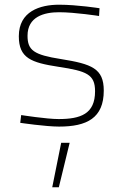

<svg xmlns="http://www.w3.org/2000/svg" viewBox="-20 -529 523 816"><path d="M403 -494C403 -494 308 -509 231 -509C150 -509 60 -481 60 -375C60 -282 112 -263 229 -245C348 -227 384 -213 384 -141C384 -45 323 -23 229 -23C178 -23 70 -40 70 -40L66 -7C66 -7 174 9 231 9C349 9 421 -27 421 -144C421 -238 370 -257 239 -278C124 -296 97 -315 97 -377C97 -458 167 -477 231 -477C299 -477 401 -461 401 -461ZM202 267H230L276 78H240Z"/></svg>

Font: TitilliumText22L
Style: 1 wt
Weight: 100
Designer: Campivisivi
Foundry: Campivisivi
Version: 1.000